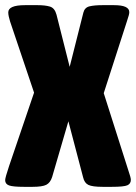

<svg xmlns="http://www.w3.org/2000/svg" viewBox="-38 -722 527 744"><path d="M55 2Q12 2 -3 -3.5Q-18 -9 -18 -24Q-18 -33 -3 -78L94 -363L1 -639Q-2 -649 -4 -658Q-6 -667 -6 -674Q-6 -702 59 -702H108Q137 -702 155.5 -696.5Q174 -691 181 -665L232 -463L285 -673Q290 -693 309 -697.5Q328 -702 359 -702H404Q463 -702 463 -675Q463 -670 461 -662.5Q459 -655 454 -640L364 -361L457 -69Q464 -48 466.5 -39Q469 -30 469 -25Q469 -10 455.5 -4Q442 2 395 2H360Q320 2 304.5 -5.5Q289 -13 284 -35L227 -252L164 -36Q157 -14 141.5 -6Q126 2 88 2Z"/></svg>

Font: Asap Condensed Black
Style: Regular
Weight: 900
Width: 3
Designer: Pablo Cosgaya
Foundry: Omnibus-Type
Version: Version 3.001; ttfautohint (v1.8.4.7-5d5b)